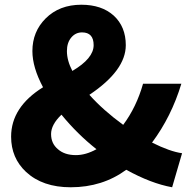

<svg xmlns="http://www.w3.org/2000/svg" viewBox="-20 -778 812 812"><path d="M225 -147Q253 -122 301 -122Q343 -122 388 -147Q307 -211 240 -293Q196 -251 196 -211Q196 -171 225 -147ZM286 -478Q376 -531 376 -587Q376 -641 327 -641Q300 -641 282 -620Q263 -598 263 -562Q263 -522 286 -478ZM708 14Q619 -2 514 -60Q413 14 279 14Q160 14 90 -51Q27 -110 27 -200Q27 -325 162 -409Q117 -493 117 -562Q117 -644 173 -700Q231 -758 324 -758Q410 -758 461 -712Q512 -665 512 -587Q512 -480 358 -377Q416 -312 501 -250Q557 -325 585 -424H747Q705 -285 623 -175Q699 -137 750 -130Z"/></svg>

Font: KaiGen Gothic KR Heavy
Style: Heavy
Weight: 900
Designer: Ryoko NISHIZUKA  (kana & ideographs); Paul D. Hunt (Latin, Greek & Cyrillic); Wenlong ZHANG  (bopomofo); Sandoll Communi
Foundry: Adobe Systems Incorporated
Version: Version 1.002 March 28, 2018